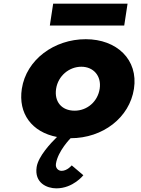

<svg xmlns="http://www.w3.org/2000/svg" viewBox="-20 -743 776 1053"><path d="M99.7 -256C79 -120.7 154.3 -18.3 292.6 8.2C257.7 42.2 190 114.7 181 173C167.7 260 237.1 290 289.1 290C381.1 290 437.1 218 437.1 218L373.4 164C373.4 164 348.8 194 317.8 194C300.8 194 283 180 286.8 155C297.5 85 367.2 15 367.2 15C544.2 15 690.5 -98 714.7 -256C739.2 -416 620.3 -528 450.3 -528C277.3 -528 124.2 -416 99.7 -256ZM287.7 -256C298.5 -327 359.2 -377 426.2 -377C492.2 -377 537.5 -327 526.7 -256C516 -186 458.3 -136 389.3 -136C317.3 -136 277 -186 287.7 -256ZM271.6 -723 253.3 -603H661.3L679.6 -723Z"/></svg>

Font: Sztylet
Style: BdObl
Weight: 700
Foundry: Cannot Into Space Fonts, PlusOne Fonts
Version: Version 0.12